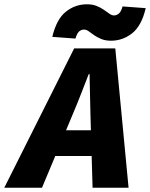

<svg xmlns="http://www.w3.org/2000/svg" viewBox="-70 -876 700 896"><path d="M-50 0 276 -650H468L530 0H362L352 -344Q351 -391 350 -436Q349 -481 348 -530H344Q326 -484 308 -437.5Q290 -391 270 -344L126 0ZM114 -148 142 -268H444L416 -148ZM448 -686Q422 -686 402.5 -694Q383 -702 369 -712Q355 -722 344 -730Q333 -738 322 -738Q310 -738 300 -730Q290 -722 282 -696L174 -704Q194 -787 237.5 -821.5Q281 -856 336 -856Q362 -856 381.5 -848Q401 -840 415 -830Q429 -820 440.5 -812Q452 -804 462 -804Q474 -804 484.5 -812.5Q495 -821 502 -846L610 -838Q591 -756 547 -721Q503 -686 448 -686Z"/></svg>

Font: Source Code Pro ExtraLight Black
Style: Italic
Weight: 900
Italic angle: -11°
Monospace: yes
Version: Version 1.016;hotconv 1.0.116;makeotfexe 2.5.65601